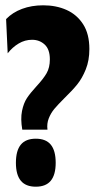

<svg xmlns="http://www.w3.org/2000/svg" viewBox="-20 -691 360 724"><path d="M117 -365Q143 -393 155.5 -414.5Q168 -436 168 -467Q168 -505 148.5 -523Q129 -541 101 -541Q74 -541 50.5 -527Q27 -513 9 -490L3 -619Q27 -644 63 -657.5Q99 -671 143 -671Q192 -671 231 -653.5Q270 -636 293.5 -599.5Q317 -563 317 -506Q317 -463 303.5 -429.5Q290 -396 271.5 -373Q253 -350 223 -321Q198 -296 185 -280.5Q172 -265 164 -245Q156 -225 159 -202H64Q57 -243 63 -272.5Q69 -302 81.5 -321Q94 -340 117 -365ZM40 -77Q40 -123 58.5 -145.5Q77 -168 115 -168Q153 -168 171.5 -145.5Q190 -123 190 -77Q190 -32 171.5 -9.5Q153 13 115 13Q77 13 58.5 -9.5Q40 -32 40 -77Z"/></svg>

Font: Bricolage Grotesque 96pt Condensed ExBd
Style: Regular
Weight: 800
Width: 3
Designer: Mathieu Triay
Foundry: Atelier Triay
Version: Version 1.001;Glyphs 3.2 (3207)